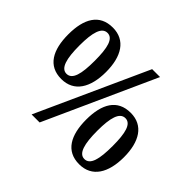

<svg xmlns="http://www.w3.org/2000/svg" viewBox="-165 -941 1169 1169"><g transform="rotate(45 419.5 -357.0)"><path d="M197 -280C307 -280 360 -369 360 -503C360 -637 307 -724 198 -724C83 -724 35 -637 35 -503C35 -369 83 -280 197 -280ZM222 0H291L614 -714H546ZM197 -325C149 -325 131 -390 131 -503C131 -614 149 -678 198 -678C247 -678 263 -614 263 -503C263 -390 247 -325 197 -325ZM641 10C751 10 804 -79 804 -213C804 -347 751 -434 642 -434C527 -434 479 -347 479 -213C479 -79 527 10 641 10ZM641 -35C593 -35 575 -100 575 -213C575 -324 593 -388 642 -388C691 -388 707 -324 707 -213C707 -100 691 -35 641 -35Z"/></g></svg>

Font: Noto Serif Devanagari SemiCondensed SemiBold
Style: Regular
Weight: 600
Width: 4
Designer: Universal Thirst, Indian Type Foundry and the Monotype Design Team
Foundry: Monotype Imaging Inc.
Version: Version 2.004